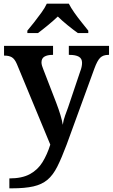

<svg xmlns="http://www.w3.org/2000/svg" viewBox="-20 -786 614 1046"><path d="M31 186Q100 186 143 162.5Q186 139 211.5 97.5Q237 56 254 2L72 -437Q60 -465 44.5 -474Q29 -483 5 -483H2V-536H269V-487H266Q238 -487 222 -477.5Q206 -468 206 -446Q206 -438 209 -427.5Q212 -417 216 -408L286 -227Q315 -151 322 -106Q325 -130 335 -157.5Q345 -185 351 -201L417 -397Q427 -422 427 -444Q427 -467 409.5 -477Q392 -487 359 -487H355V-536H574V-487H570Q542 -487 526 -471.5Q510 -456 494 -412L343 2Q316 74 292.5 121Q269 168 238.5 193.5Q208 219 162 229.5Q116 240 45 240H31ZM129 -619Q145 -638 165.5 -664Q186 -690 205.5 -717Q225 -744 235 -766H355Q366 -744 385 -717Q404 -690 425 -664Q446 -638 461 -619V-606H404Q380 -623 348.5 -648.5Q317 -674 295 -696Q272 -674 241 -648.5Q210 -623 187 -606H129Z"/></svg>

Font: Noto Serif NP Hmong SemiBold
Style: Regular
Weight: 600
Designer: Dalton Maag Ltd
Foundry: Dalton Maag Ltd
Version: Version 1.001; ttfautohint (v1.8.4.7-5d5b)